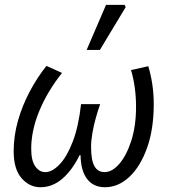

<svg xmlns="http://www.w3.org/2000/svg" viewBox="-20 -774 708 806"><path d="M149.9 12Q103.9 12 70.6 -25.9Q37.4 -63.8 37.4 -139.2Q37.4 -203.4 55.3 -266.8Q73.3 -330.3 104.4 -389Q135.4 -447.7 175 -497.4L240.4 -467.9Q178.1 -389.1 144.6 -307.3Q111 -225.6 111 -148.8Q111 -100.2 127.9 -75.9Q144.8 -51.5 170.3 -51.5Q198.8 -51.5 229.6 -83.3Q260.5 -115.1 285 -178.5Q309.6 -241.9 320.3 -336.9H400.5Q391.4 -311.6 382.5 -280Q373.6 -248.5 368 -216.2Q362.3 -183.9 362.3 -157Q362.3 -102 376.3 -76.8Q390.3 -51.5 419 -51.5Q451 -51.5 481.3 -86.7Q511.5 -121.9 531.3 -183.7Q551.1 -245.5 551.1 -325.5Q551.1 -366.5 545.7 -406.3Q540.3 -446.2 530 -479.8L602.4 -496.1Q613.4 -460.4 619.4 -420Q625.4 -379.6 625.4 -337Q625.4 -231.8 597.4 -153.3Q569.4 -74.9 523 -31.4Q476.5 12 420.7 12Q372.2 12 345.7 -22.7Q319.1 -57.4 318.2 -122.6H314.2Q283.2 -59.4 241.6 -23.7Q200 12 149.9 12ZM343.7 -564.4 425.1 -753.6H502.9L507.8 -744.4L399.3 -564.4Z"/></svg>

Font: Source Sans 3
Style: Italic
Weight: 200
Italic angle: -11°
Designer: Paul D. Hunt
Foundry: Adobe
Version: Version 3.046;hotconv 1.0.118;makeotfexe 2.5.65603